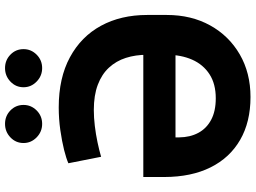

<svg xmlns="http://www.w3.org/2000/svg" viewBox="-144 -842 996 748"><g transform="rotate(-90 354.0 -468.0)"><path d="M309.3 -737.2Q424.4 -737.2 505 -693.5Q585.6 -649.9 627.7 -572.4Q669.7 -495 669.7 -392.8V-316.1Q669.7 -220.9 629.1 -147.4Q588.4 -73.9 516.2 -32Q443.9 9.9 350.1 9.9Q252.8 9.9 183.1 -30.4Q113.3 -70.7 76 -145.6Q38.7 -220.5 38.4 -325.3V-407.7H556.1V-282.3H192.8V-267.8Q193.2 -225.5 210.4 -193.4Q227.6 -161.2 261.4 -143.3Q295.1 -125.4 345.2 -125.4Q401.3 -125.4 438.9 -149.9Q476.6 -174.4 495.6 -217.5Q514.6 -260.7 514.6 -316.1V-392.8Q514.6 -437.9 502.5 -475.7Q490.4 -513.5 464.5 -541.5Q438.6 -569.6 397.7 -585Q356.9 -600.5 299.4 -600.5Q269.9 -600.5 237.4 -596.6Q204.9 -592.7 173.7 -586.1Q142.4 -579.5 117.2 -572.1L92 -699.6Q109.7 -707.7 143.8 -716.3Q177.9 -724.8 221.2 -731Q264.6 -737.2 309.3 -737.2ZM245.4 -801.8Q214.8 -801.8 192.8 -823.3Q170.8 -844.8 170.8 -874.3Q170.8 -904.5 192.8 -925.4Q214.8 -946.4 245.4 -946.4Q276.3 -946.4 297.8 -925.4Q319.2 -904.5 319.2 -874.3Q319.2 -844.8 297.8 -823.3Q276.3 -801.8 245.4 -801.8ZM462.7 -801.8Q432.2 -801.8 410.2 -823.3Q388.1 -844.8 388.1 -874.3Q388.1 -904.5 410.2 -925.4Q432.2 -946.4 462.7 -946.4Q493.6 -946.4 515.1 -925.4Q536.6 -904.5 536.6 -874.3Q536.6 -844.8 515.1 -823.3Q493.6 -801.8 462.7 -801.8Z"/></g></svg>

Font: InterMG
Style: Bold
Weight: 700
Designer: Rasmus Andersson
Foundry: rsms
Version: Version 3.019;December 26, 2023;FontCreator 15.0.0.2955 64-b